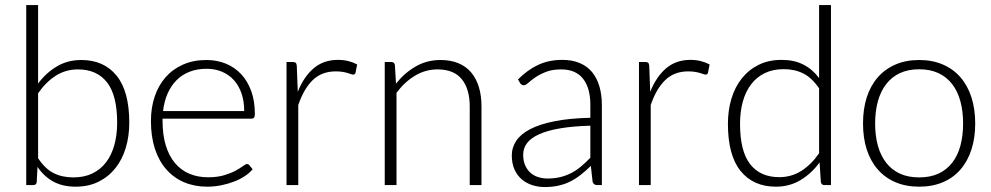

<svg xmlns="http://www.w3.org/2000/svg" viewBox="-20 -748 4006 776"><path d="M86 0V-727.5H134V-410.5Q167 -454.5 210.5 -480Q254 -505.5 308.5 -505.5Q400 -505.5 451.2 -442.2Q502.5 -379 502.5 -252Q502.5 -197.5 488.2 -150.2Q474 -103 446.2 -68.2Q418.5 -33.5 378.2 -13.5Q338 6.5 285.5 6.5Q233.5 6.5 196 -13.8Q158.5 -34 131.5 -73.5L128.5 -12.5Q127 0 115 0ZM295 -467.5Q245.5 -467.5 205.5 -442Q165.5 -416.5 134 -371V-108.5Q162.5 -65.5 197 -48.2Q231.5 -31 276.5 -31Q320.5 -31 353.5 -47Q386.5 -63 408.8 -92.2Q431 -121.5 442.2 -162.2Q453.5 -203 453.5 -252Q453.5 -363 412.5 -415.2Q371.5 -467.5 295 -467.5Z M814.5 -505.5Q856.5 -505.5 892.2 -491Q928 -476.5 954.2 -448.8Q980.5 -421 995.2 -380.5Q1010 -340 1010 -287.5Q1010 -276.5 1006.8 -272.5Q1003.5 -268.5 996.5 -268.5H637V-259Q637 -203 650 -160.5Q663 -118 687 -89.2Q711 -60.5 745 -46Q779 -31.5 821 -31.5Q858.5 -31.5 886 -39.8Q913.5 -48 932.2 -58.2Q951 -68.5 962 -76.8Q973 -85 978 -85Q984.5 -85 988 -80L1001 -64Q989 -49 969.2 -36Q949.5 -23 925.2 -13.8Q901 -4.5 873.2 1Q845.5 6.5 817.5 6.5Q766.5 6.5 724.5 -11.2Q682.5 -29 652.5 -63Q622.5 -97 606.2 -146.2Q590 -195.5 590 -259Q590 -312.5 605.2 -357.8Q620.5 -403 649.2 -435.8Q678 -468.5 719.8 -487Q761.5 -505.5 814.5 -505.5ZM815 -470Q776.5 -470 746 -458Q715.5 -446 693.2 -423.5Q671 -401 657.2 -369.5Q643.5 -338 639 -299H967Q967 -339 956 -370.8Q945 -402.5 925 -424.5Q905 -446.5 877 -458.2Q849 -470 815 -470Z M1138 0V-497.5H1163Q1171.5 -497.5 1175.2 -494Q1179 -490.5 1179.5 -482L1183.5 -377Q1207.5 -437.5 1247.5 -471.8Q1287.5 -506 1346 -506Q1368.5 -506 1387.5 -501.2Q1406.5 -496.5 1423.5 -487.5L1417 -454.5Q1415.5 -446.5 1407 -446.5Q1404 -446.5 1398.5 -448.5Q1393 -450.5 1384.8 -453Q1376.5 -455.5 1364.5 -457.5Q1352.5 -459.5 1337 -459.5Q1280.5 -459.5 1244.2 -424.5Q1208 -389.5 1185.5 -323.5V0Z M1535 0V-497.5H1561Q1574 -497.5 1576 -485L1580.5 -410Q1614.5 -453 1659.8 -479.2Q1705 -505.5 1760.5 -505.5Q1801.5 -505.5 1832.8 -492.5Q1864 -479.5 1884.5 -455Q1905 -430.5 1915.5 -396Q1926 -361.5 1926 -318V0H1878.5V-318Q1878.5 -388 1846.5 -427.8Q1814.5 -467.5 1748.5 -467.5Q1699.5 -467.5 1657.5 -442.2Q1615.5 -417 1582.5 -373V0Z M2393.5 0Q2378.5 0 2375 -14L2368 -77.5Q2347.5 -57.5 2327.2 -41.5Q2307 -25.5 2285 -14.5Q2263 -3.5 2237.5 2.2Q2212 8 2181.5 8Q2156 8 2132 0.5Q2108 -7 2089.5 -22.5Q2071 -38 2059.8 -62.2Q2048.5 -86.5 2048.5 -120.5Q2048.5 -152 2066.5 -179Q2084.5 -206 2122.8 -226Q2161 -246 2221.2 -258Q2281.5 -270 2366 -272V-324Q2366 -393 2336.2 -430.2Q2306.5 -467.5 2248 -467.5Q2212 -467.5 2186.8 -457.5Q2161.5 -447.5 2144 -435.5Q2126.5 -423.5 2115.5 -413.5Q2104.5 -403.5 2097 -403.5Q2087 -403.5 2082 -412.5L2073.5 -427Q2112.5 -466 2155.5 -486Q2198.5 -506 2253 -506Q2293 -506 2323 -493.2Q2353 -480.5 2372.8 -456.8Q2392.5 -433 2402.5 -399.2Q2412.5 -365.5 2412.5 -324V0ZM2193.5 -26.5Q2222.5 -26.5 2246.8 -32.8Q2271 -39 2291.8 -50.2Q2312.5 -61.5 2330.5 -77Q2348.5 -92.5 2366 -110.5V-240Q2295 -238 2243.8 -229.2Q2192.5 -220.5 2159.2 -205.5Q2126 -190.5 2110.2 -169.8Q2094.5 -149 2094.5 -122.5Q2094.5 -97.5 2102.8 -79.2Q2111 -61 2124.5 -49.2Q2138 -37.5 2156 -32Q2174 -26.5 2193.5 -26.5Z M2562.5 0V-497.5H2587.5Q2596 -497.5 2599.8 -494Q2603.5 -490.5 2604 -482L2608 -377Q2632 -437.5 2672 -471.8Q2712 -506 2770.5 -506Q2793 -506 2812 -501.2Q2831 -496.5 2848 -487.5L2841.5 -454.5Q2840 -446.5 2831.5 -446.5Q2828.5 -446.5 2823 -448.5Q2817.5 -450.5 2809.2 -453Q2801 -455.5 2789 -457.5Q2777 -459.5 2761.5 -459.5Q2705 -459.5 2668.8 -424.5Q2632.5 -389.5 2610 -323.5V0Z M3312 0Q3299.5 0 3297.5 -13L3292.5 -91.5Q3259.5 -46.5 3215.2 -20Q3171 6.5 3116 6.5Q3024.5 6.5 2973.2 -57Q2922 -120.5 2922 -247.5Q2922 -302 2936.2 -349.2Q2950.5 -396.5 2978.2 -431.2Q3006 -466 3046.2 -486Q3086.5 -506 3139 -506Q3189.5 -506 3226.5 -487.2Q3263.5 -468.5 3290.5 -432.5V-727.5H3338.5V0ZM3129.5 -32Q3179 -32 3219 -57.5Q3259 -83 3290.5 -128.5V-391Q3261.5 -433.5 3226.8 -451Q3192 -468.5 3148 -468.5Q3104 -468.5 3071 -452.5Q3038 -436.5 3015.8 -407.2Q2993.5 -378 2982.2 -337.2Q2971 -296.5 2971 -247.5Q2971 -136.5 3012 -84.2Q3053 -32 3129.5 -32Z M3695 -505.5Q3748.5 -505.5 3790.8 -487.2Q3833 -469 3862 -435.5Q3891 -402 3906.2 -354.8Q3921.5 -307.5 3921.5 -249Q3921.5 -190.5 3906.2 -143.5Q3891 -96.5 3862 -63Q3833 -29.5 3790.8 -11.5Q3748.5 6.5 3695 6.5Q3641.5 6.5 3599.2 -11.5Q3557 -29.5 3527.8 -63Q3498.5 -96.5 3483.2 -143.5Q3468 -190.5 3468 -249Q3468 -307.5 3483.2 -354.8Q3498.5 -402 3527.8 -435.5Q3557 -469 3599.2 -487.2Q3641.5 -505.5 3695 -505.5ZM3695 -31Q3739.5 -31 3772.8 -46.2Q3806 -61.5 3828.2 -90Q3850.5 -118.5 3861.5 -158.8Q3872.5 -199 3872.5 -249Q3872.5 -298.5 3861.5 -339Q3850.5 -379.5 3828.2 -408.2Q3806 -437 3772.8 -452.5Q3739.5 -468 3695 -468Q3650.5 -468 3617.2 -452.5Q3584 -437 3561.8 -408.2Q3539.5 -379.5 3528.2 -339Q3517 -298.5 3517 -249Q3517 -199 3528.2 -158.8Q3539.5 -118.5 3561.8 -90Q3584 -61.5 3617.2 -46.2Q3650.5 -31 3695 -31Z"/></svg>

Font: Lato Light
Style: Regular
Weight: 300
Designer: Lukasz Dziedzic
Foundry: Lukasz Dziedzic
Version: Version 1.104; Western+Polish opensource